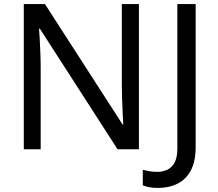

<svg xmlns="http://www.w3.org/2000/svg" viewBox="-20 -734 1073 944"><path d="M663 0H558L176 -593H172Q174 -570 175.5 -538.5Q177 -507 178.5 -471.5Q180 -436 180 -399V0H97V-714H201L582 -123H586Q585 -139 583.5 -171Q582 -203 580.5 -241Q579 -279 579 -311V-714H663ZM756 190Q732 190 714 186.5Q696 183 682 177V101Q698 105 716 108Q734 111 754 111Q779 111 801.5 101Q824 91 838 66Q852 41 852 -4V-714H942V-11Q942 58 919 102.5Q896 147 854 168.5Q812 190 756 190Z"/></svg>

Font: Noto Sans Ambassadori
Style: Regular
Weight: 400
Designer: Monotype Design Team
Foundry: Monotype Imaging Inc.
Version: Version 2.013